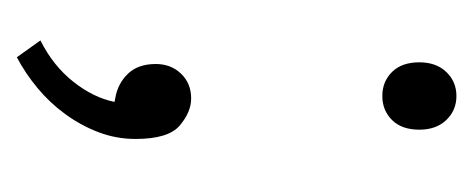

<svg xmlns="http://www.w3.org/2000/svg" viewBox="-187 -250 562 228"><g transform="rotate(90 94.0 -136.0)"><path d="M96 8Q79 5 67.5 -7Q56 -19 56 -40Q56 -58 67.5 -70Q79 -82 97 -82Q113 -82 129 -68.5Q145 -55 145 -16Q145 7 137 28Q129 49 115.5 67.5Q102 86 84.5 100.5Q67 115 48 125L28 97Q58 82 77 58Q96 34 101 9ZM54 -353Q54 -373 65.5 -385Q77 -397 94 -397Q111 -397 122.5 -385Q134 -373 134 -353Q134 -332 122.5 -320.5Q111 -309 94 -309Q77 -309 65.5 -320.5Q54 -332 54 -353Z"/></g></svg>

Font: Mukta ExtraLight
Style: Regular
Weight: 275
Designer: Girish Dalvi and Yashodeep Gholap
Foundry: Ek Type
Version: Version 2.538;PS 1.002;hotconv 16.6.51;makeotf.lib2.5.65220;